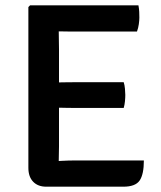

<svg xmlns="http://www.w3.org/2000/svg" viewBox="-20 -703 608 724"><path d="M87 -676.5 93.5 -683H201.5V-587Q201.5 -566 202 -552Q202.5 -538 202.5 -517.5V-151Q202.5 -136 202 -123.8Q201.5 -111.5 201.5 -96V1H154.5Q123 1 105 -17.8Q87 -36.5 87 -70ZM446.5 -393Q450 -382 451.2 -368.2Q452.5 -354.5 452.5 -345Q452.5 -334.5 451.2 -321.2Q450 -308 446.5 -296H266Q254.5 -296 235.8 -296.2Q217 -296.5 197.2 -297Q177.5 -297.5 162 -297.5V-391.5Q177.5 -392 197.2 -392.2Q217 -392.5 235.8 -392.8Q254.5 -393 266 -393ZM502 -683Q504.5 -670 505 -658.2Q505.5 -646.5 505.5 -636.5Q505.5 -626.5 503.5 -612Q501.5 -597.5 496.5 -584H266Q254.5 -584 235.8 -584.2Q217 -584.5 197.2 -584.8Q177.5 -585 162 -585.5V-683ZM522.5 -98Q522.5 -45.5 506.5 -22.2Q490.5 1 445 1H162V-93.5Q188 -95 212.8 -96.5Q237.5 -98 269 -98Z"/></svg>

Font: Signika Light Medium
Style: Regular
Weight: 500
Version: Version 2.003;gftools[0.9.32]